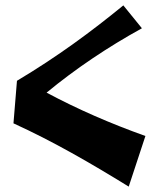

<svg xmlns="http://www.w3.org/2000/svg" viewBox="-20 -721 599 713"><path d="M520 -216C391 -262 269 -315 153 -377C261 -466 380 -546 507 -616L438 -701C322 -606 194 -511 43 -421L30 -263C177 -196 317 -115 458 -28Z"/></svg>

Font: Galindo
Style: Regular
Weight: 400
Designer: Astigmatic (AOETI)
Foundry: Astigmatic (AOETI)
Version: Version 1.000